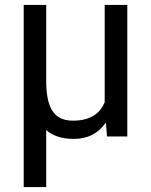

<svg xmlns="http://www.w3.org/2000/svg" viewBox="-20 -548 606 771"><path d="M165.5 -528.3V-219.2Q166 -139.6 191.2 -101.6Q216.3 -63.5 272.9 -63.5Q370.1 -63.5 400.4 -137.7V-528.3H491.2V0H409.7L405.3 -56.2Q359.9 9.8 276.9 9.8Q205.1 9.8 165.5 -25.9V203.1H75.2V-528.3Z"/></svg>

Font: Vazir FD-UI
Style: Regular-FD-UI
Weight: 400
Designer: Saber Rastikerdar
Foundry: Saber Rastikerdar
Version: Version 30.1.0